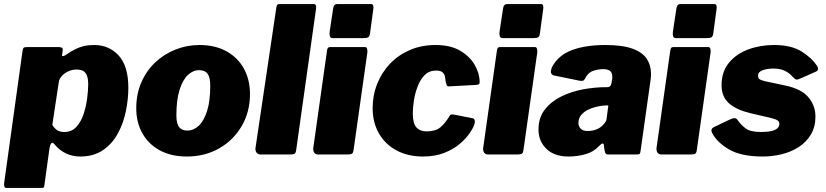

<svg xmlns="http://www.w3.org/2000/svg" viewBox="-36 -762 4073 947"><path d="M-5 165Q-13 165 -15 156.5Q-17 148 -15 137L75 -510Q77 -523 81 -526.5Q85 -530 101 -530H249Q263 -530 269 -527Q275 -524 273 -511L270 -490Q269 -484 276 -485.5Q283 -487 290 -492Q313 -508 333.5 -518.5Q354 -529 376.5 -534.5Q399 -540 428 -540Q502 -540 549.5 -488Q597 -436 597 -329Q597 -274 585 -214.5Q573 -155 545.5 -104Q518 -53 472 -21.5Q426 10 359 10Q322 10 290 -5Q258 -20 232 -51Q222 -63 216 -54Q210 -45 208 -30L183 151Q182 161 179 163Q176 165 167 165H-5ZM281 -111Q318 -111 341 -136.5Q364 -162 376.5 -200Q389 -238 394 -277.5Q399 -317 399 -345Q399 -375 392 -391Q385 -407 372.5 -413Q360 -419 341 -419Q320 -419 300.5 -410Q281 -401 268.5 -387Q256 -373 254 -357L222 -146Q233 -128 246.5 -119.5Q260 -111 281 -111Z M885 10Q809 10 753 -20Q697 -50 666.5 -104Q636 -158 636 -228Q636 -298 661 -355.5Q686 -413 729.5 -454Q773 -495 829.5 -517.5Q886 -540 948 -540Q1025 -540 1081 -509Q1137 -478 1167 -423.5Q1197 -369 1197 -298Q1197 -210 1156 -140Q1115 -70 1044.5 -30Q974 10 885 10ZM888 -118Q919 -118 944.5 -142Q970 -166 985.5 -215Q1001 -264 1001 -339Q1001 -380 988 -398Q975 -416 946 -416Q916 -416 890.5 -392Q865 -368 849.5 -318.5Q834 -269 834 -193Q834 -153 847 -135.5Q860 -118 888 -118Z M1425 -23Q1423 -7 1416.5 -3.5Q1410 0 1393 0H1251Q1236 0 1229.5 -9Q1223 -18 1224 -31L1327 -725Q1329 -736 1332 -739Q1335 -742 1344 -742H1511Q1526 -742 1523 -720Z M1708 -23Q1706 -7 1699.5 -3.5Q1693 0 1676 0H1535Q1520 0 1514 -9Q1508 -18 1509 -31L1577 -513Q1579 -524 1582.5 -527Q1586 -530 1595 -530H1764Q1772 -530 1774.5 -521.5Q1777 -513 1776 -504ZM1789 -597Q1787 -582 1780 -578Q1773 -574 1756 -574H1605Q1594 -574 1591 -583.5Q1588 -593 1590 -606L1607 -719Q1610 -742 1627 -742H1795Q1803 -742 1805 -733.5Q1807 -725 1805 -715Z M2112 -540Q2186 -540 2233.5 -512Q2281 -484 2305 -442.5Q2329 -401 2330 -359Q2330 -350 2326.5 -347Q2323 -344 2310 -343L2178 -336Q2170 -335 2167 -342.5Q2164 -350 2162 -362Q2161 -373 2158.5 -385Q2156 -397 2146.5 -405.5Q2137 -414 2115 -414Q2081 -414 2059 -392Q2037 -370 2024 -336Q2011 -302 2005.5 -266Q2000 -230 2000 -202Q2000 -153 2018 -133.5Q2036 -114 2068 -114Q2112 -114 2136 -134Q2160 -154 2184 -194Q2187 -199 2202 -197L2294 -179Q2302 -178 2305 -169.5Q2308 -161 2303 -146Q2297 -129 2279 -103Q2261 -77 2230 -51Q2199 -25 2154 -7.5Q2109 10 2050 10Q1976 10 1920 -20Q1864 -50 1833 -104Q1802 -158 1802 -229Q1802 -292 1824.5 -348.5Q1847 -405 1888 -448Q1929 -491 1986 -515.5Q2043 -540 2112 -540Z M2546 -23Q2544 -7 2537.5 -3.5Q2531 0 2514 0H2373Q2358 0 2352 -9Q2346 -18 2347 -31L2415 -513Q2417 -524 2420.5 -527Q2424 -530 2433 -530H2602Q2610 -530 2612.5 -521.5Q2615 -513 2614 -504ZM2627 -597Q2625 -582 2618 -578Q2611 -574 2594 -574H2443Q2432 -574 2429 -583.5Q2426 -593 2428 -606L2445 -719Q2448 -742 2465 -742H2633Q2641 -742 2643 -733.5Q2645 -725 2643 -715Z M2917 -40Q2892 -13 2852 -1.5Q2812 10 2768 10Q2698 10 2659 -28Q2620 -66 2620 -123Q2620 -182 2651.5 -222Q2683 -262 2733 -286.5Q2783 -311 2841 -321.5Q2899 -332 2951 -332H2958Q2977 -332 2980 -352L2983 -369Q2984 -373 2984 -376.5Q2984 -380 2984 -383Q2984 -403 2973 -412Q2962 -421 2939 -421Q2915 -421 2889.5 -412.5Q2864 -404 2848 -372Q2845 -366 2840 -364Q2835 -362 2822 -364L2695 -390Q2687 -392 2682.5 -400.5Q2678 -409 2687 -432Q2719 -491 2786.5 -515.5Q2854 -540 2949 -540Q3034 -540 3083.5 -522Q3133 -504 3154 -472Q3175 -440 3175 -398Q3175 -391 3174.5 -384Q3174 -377 3173 -369L3124 -21Q3122 -6 3119 -3Q3116 0 3102 0H2965Q2952 0 2949 -9Q2946 -18 2944 -32L2943 -44Q2941 -66 2917 -40ZM2963 -230Q2965 -239 2964 -241Q2963 -243 2954 -242L2940 -241Q2925 -240 2904 -235Q2883 -230 2863 -220Q2843 -210 2830 -194Q2817 -178 2817 -155Q2817 -139 2828 -127.5Q2839 -116 2861 -116Q2884 -116 2901 -122Q2918 -128 2928 -136Q2938 -144 2946.5 -155Q2955 -166 2956 -177Z M3401 -23Q3399 -7 3392.5 -3.5Q3386 0 3369 0H3228Q3213 0 3207 -9Q3201 -18 3202 -31L3270 -513Q3272 -524 3275.5 -527Q3279 -530 3288 -530H3457Q3465 -530 3467.5 -521.5Q3470 -513 3469 -504ZM3482 -597Q3480 -582 3473 -578Q3466 -574 3449 -574H3298Q3287 -574 3284 -583.5Q3281 -593 3283 -606L3300 -719Q3303 -742 3320 -742H3488Q3496 -742 3498 -733.5Q3500 -725 3498 -715Z M3726 10Q3619 10 3559 -25.5Q3499 -61 3476 -107Q3467 -126 3485 -135L3567 -174Q3580 -180 3589 -179Q3598 -178 3606 -165Q3619 -146 3642 -128.5Q3665 -111 3719 -111Q3728 -111 3743 -112Q3758 -113 3772.5 -116.5Q3787 -120 3797.5 -128.5Q3808 -137 3808 -152Q3808 -162 3798.5 -168.5Q3789 -175 3763 -181L3664 -204Q3597 -220 3560 -252Q3523 -284 3523 -342Q3523 -408 3559 -452Q3595 -496 3654 -518Q3713 -540 3782 -540Q3867 -540 3918.5 -507.5Q3970 -475 3995 -435Q3999 -429 3999 -421.5Q3999 -414 3989 -409L3905 -372Q3895 -368 3889 -370.5Q3883 -373 3870 -387Q3858 -401 3835.5 -412.5Q3813 -424 3779 -424Q3760 -424 3742.5 -420.5Q3725 -417 3714 -409.5Q3703 -402 3703 -389Q3703 -378 3709 -372.5Q3715 -367 3735 -362L3838 -340Q3918 -323 3952 -281.5Q3986 -240 3986 -187Q3986 -136 3963.5 -98.5Q3941 -61 3904 -37Q3867 -13 3820.5 -1.5Q3774 10 3726 10Z"/></svg>

Font: Libre Franklin Black
Style: Italic
Weight: 900
Italic angle: -8°
Designer: Pablo Impallari, Rodrigo Fuenzalida, Nhung Nguyen
Foundry: Impallari Type
Version: Version 3.000